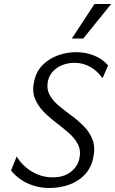

<svg xmlns="http://www.w3.org/2000/svg" viewBox="-20 -927 574 957"><path d="M226 10Q185 10 148 -1.5Q111 -13 82.5 -33Q54 -53 35 -77L63 -147Q81 -117 108.5 -93.5Q136 -70 170 -56.5Q204 -43 243 -43Q297 -43 332 -69.5Q367 -96 376 -138Q384 -178 368 -208.5Q352 -239 322 -265Q292 -291 258 -317Q224 -343 195.5 -372.5Q167 -402 153 -439Q139 -476 151 -526Q163 -575 195.5 -606Q228 -637 271.5 -652Q315 -667 359 -667Q408 -667 449.5 -650Q491 -633 519 -601L491 -537Q465 -574 429 -594Q393 -614 351 -614Q321 -614 293 -603.5Q265 -593 245.5 -573Q226 -553 219 -524Q211 -486 226.5 -456Q242 -426 272 -401Q302 -376 336 -351Q370 -326 399 -296.5Q428 -267 442 -228.5Q456 -190 444 -137Q434 -90 402.5 -56.5Q371 -23 325 -6.5Q279 10 226 10ZM338 -735 451 -907H534L395 -735Z"/></svg>

Font: Ysabeau
Style: Italic
Weight: 400
Italic angle: -12°
Designer: Christian Thalmann (Catharsis Fonts)
Version: Version 2.000;gftools[0.9.27.dev2+g8671c4b]